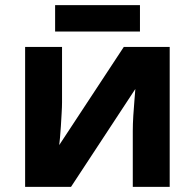

<svg xmlns="http://www.w3.org/2000/svg" viewBox="-20 -729 760 749"><path d="M222 -546V-330Q222 -313 220.5 -288Q219 -263 217.5 -237Q216 -211 214 -191Q212 -171 211 -163L463 -546H642V0H498V-218Q498 -245 500 -277.5Q502 -310 504.5 -338.5Q507 -367 508 -382L257 0H78V-546ZM526 -709V-606H195V-709Z"/></svg>

Font: Noto IKEA Arabic
Style: Bold
Weight: 700
Designer: Monotype Design Team
Foundry: Monotype Imaging Inc.
Version: Version 1.200